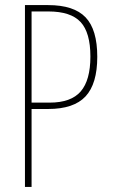

<svg xmlns="http://www.w3.org/2000/svg" viewBox="-20 -734 442 754"><path d="M78 0V-714H169Q270 -714 316 -666Q362 -618 362 -511Q362 -405 316 -355.5Q270 -306 169 -306H104V0ZM104 -331H175Q259 -331 297 -375Q335 -419 335 -512Q335 -606 296.5 -647.5Q258 -689 170 -689H104Z"/></svg>

Font: Noto Sans ExtraCondensed Thin
Style: Regular
Weight: 100
Width: 2
Designer: Monotype Design Team
Foundry: Monotype Imaging Inc.
Version: Version 2.013; ttfautohint (v1.8.4.7-5d5b)